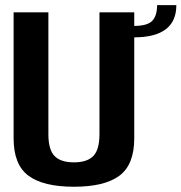

<svg xmlns="http://www.w3.org/2000/svg" viewBox="-20 -723 707 748"><path d="M268 4.5Q148.5 4.5 90.8 -38.5Q33 -81.5 33 -184V-675H168.5V-200Q168.5 -140 192.5 -115.2Q216.5 -90.5 268 -90.5Q319.5 -90.5 343.5 -115.2Q367.5 -140 367.5 -200V-675H503V-184Q503 -81.5 445.2 -38.5Q387.5 4.5 268 4.5ZM502 -622Q554 -622 573 -641.8Q592 -661.5 592 -703H667Q667 -577.5 502 -577.5Z"/></svg>

Font: Anybody SemiBold
Style: Regular
Weight: 600
Designer: Tyler Finck
Foundry: Etcetera Type Company
Version: Version 1.010; ttfautohint (v1.8.3) -l 8 -r 50 -G 200 -x 14 